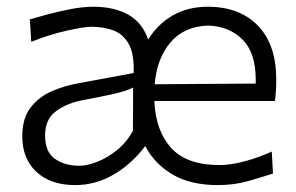

<svg xmlns="http://www.w3.org/2000/svg" viewBox="-20 -526 857 556"><path d="M198 10Q127 10 85.8 -28Q44.5 -66 44.5 -131.5Q44.5 -184.5 69.5 -215.8Q94.5 -247 131.5 -262.5Q168.5 -278 205 -284.5L367 -314.5Q369 -371 352.2 -399.8Q335.5 -428.5 307 -438.5Q278.5 -448.5 244.5 -448.5Q224 -448.5 174.5 -437.5Q125 -426.5 70.5 -405L66.5 -470Q88.5 -476.5 120.2 -485Q152 -493.5 186.5 -500Q221 -506.5 250.5 -506.5Q310 -506.5 351 -483.8Q392 -461 409 -411.5Q436.5 -456 480.2 -481.2Q524 -506.5 581.5 -506.5Q673.5 -506.5 726.8 -451.8Q780 -397 780 -295.5Q780 -259.5 776 -233.5H427Q430.5 -147.5 475.5 -97.8Q520.5 -48 616 -48Q647.5 -48 687.2 -58.5Q727 -69 767 -87L770.5 -23.5Q741.5 -14 700 -2Q658.5 10 611 10Q532 10 480 -20.5Q428 -51 400.5 -103Q362.5 -52 309.8 -21Q257 10 198 10ZM582.5 -452Q512.5 -449.5 473.2 -402.8Q434 -356 428 -282L720.5 -284Q720.5 -287 720.5 -290Q720.5 -293 720.5 -296Q720.5 -373.5 682 -411.8Q643.5 -450 582.5 -452ZM210 -46Q232.5 -46 261.8 -57.5Q291 -69 319 -91.5Q347 -114 365 -147.5L365.5 -272.5Q357 -268 343 -263.2Q329 -258.5 301 -252.2Q273 -246 222.5 -236.5Q175 -228 142.8 -204.5Q110.5 -181 110.5 -134Q110.5 -86 139 -66Q167.5 -46 210 -46Z"/></svg>

Font: Commissioner Flair Light
Style: Regular
Weight: 300
Designer: Kostas Bartsokas
Foundry: Kostas Bartsokas
Version: Version 1.000; ttfautohint (v1.8.3)